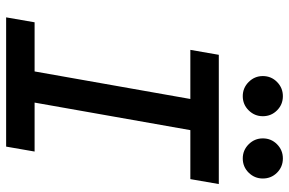

<svg xmlns="http://www.w3.org/2000/svg" viewBox="-178 -764 942 626"><g transform="rotate(90 293.0 -451.0)"><path d="M36.6 0 52.7 -92.8H212.9L302.7 -600.6H142.6L158.7 -693.4H580.1L564 -600.6H404.3L314.5 -92.8H474.1L458 0ZM293.5 -771.5Q266.6 -771.5 247.3 -790.8Q228 -810.1 228 -836.9Q228 -864.3 247.3 -883.3Q266.6 -902.3 293.5 -902.3Q320.8 -902.3 339.8 -883.3Q358.9 -864.3 358.9 -836.9Q358.9 -810.1 339.8 -790.8Q320.8 -771.5 293.5 -771.5ZM496.6 -771.5Q469.7 -771.5 450.4 -790.8Q431.2 -810.1 431.2 -836.9Q431.2 -864.3 450.4 -883.3Q469.7 -902.3 496.6 -902.3Q523.9 -902.3 543 -883.3Q562 -864.3 562 -836.9Q562 -810.1 543 -790.8Q523.9 -771.5 496.6 -771.5Z"/></g></svg>

Font: CaskaydiaCove NFP
Style: Italic
Weight: 400
Italic angle: -10°
Designer: Aaron Bell
Foundry: Saja Typeworks
Version: Version 2111.001; VTT 6.35;Nerd Fonts 3.1.1